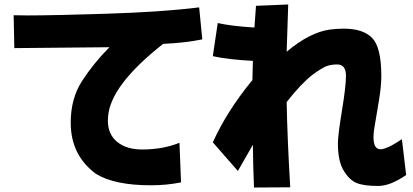

<svg xmlns="http://www.w3.org/2000/svg" viewBox="-20 -781 1845 858"><path d="M654 47Q492 47 409 -4Q296 -87 296 -233Q296 -340 346 -418Q396 -496 469 -570Q317 -568 44 -566L41 -713Q66 -712 105 -712Q203 -712 451 -719.5Q699 -727 870 -748L884 -605Q805 -589 709 -585Q473 -399 463 -260L462 -242Q462 -181 503.5 -147Q545 -113 615 -113Q708 -113 782 -143L789 34Q725 47 654 47Z M1115 57Q1111 -38 1110 -134L1043 -17L931 -145Q993 -282 1102 -416L1108 -423L1110 -509Q997 -515 931 -530L953 -678Q1016 -664 1117 -658Q1120 -707 1124 -755L1268 -761Q1263 -630 1261 -550Q1365 -637 1455 -649Q1487 -653 1516 -653Q1603 -653 1643.5 -611Q1684 -569 1684 -441Q1684 -397 1674 -335.5Q1664 -274 1653 -210Q1649 -187 1649 -169Q1649 -114 1680 -114Q1709 -114 1776 -159L1795 1Q1724 50 1670 50Q1605 50 1573 36.5Q1541 23 1515.5 -19Q1490 -61 1490 -140Q1490 -177 1508 -286Q1526 -395 1526 -442Q1526 -493 1487 -493Q1465 -493 1445 -487.5Q1425 -482 1378 -448Q1325 -407 1261 -325Q1264 -162 1277 56Z"/></svg>

Font: KN Bobohei
Style: Bold
Weight: 700
Designer: Kingnam Type Foundry
Version: Version 1.710;March 18, 2023